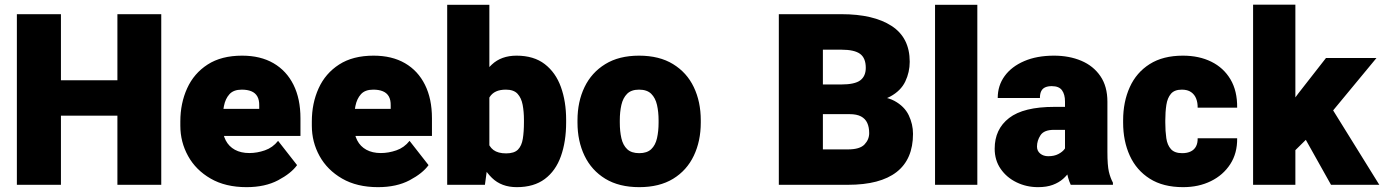

<svg xmlns="http://www.w3.org/2000/svg" viewBox="-20 -770 5767 800"><path d="M528.8 -288.1H172.9V-435.5H528.8ZM233.9 0H50.3V-710.9H233.9ZM651.9 0H469.2V-710.9H651.9Z M1007.3 9.8Q919.4 9.8 857.7 -25.9Q795.9 -61.5 763.7 -119.9Q731.4 -178.2 731.4 -246.1V-264.2Q731.4 -339.8 759.8 -402.1Q788.1 -464.4 845.2 -501.2Q902.3 -538.1 988.8 -538.1Q1065.4 -538.1 1119.6 -506.6Q1173.8 -475.1 1202.9 -416.7Q1231.9 -358.4 1231.9 -277.3V-203.6H797.4V-316.4H1060.1V-330.6Q1060.5 -353.5 1052.2 -368.2Q1043.9 -382.8 1027.6 -389.6Q1011.2 -396.5 987.3 -396.5Q953.1 -396.5 936 -377.4Q918.9 -358.4 913.1 -328.4Q907.2 -298.3 907.2 -264.2V-246.1Q907.2 -210.9 920.4 -185.3Q933.6 -159.7 958.7 -146Q983.9 -132.3 1019 -132.3Q1051.3 -132.3 1083.7 -143.6Q1116.2 -154.8 1138.7 -183.1L1217.8 -82Q1193.4 -47.9 1138.9 -19Q1084.5 9.8 1007.3 9.8Z M1555.2 9.8Q1467.3 9.8 1405.5 -25.9Q1343.8 -61.5 1311.5 -119.9Q1279.3 -178.2 1279.3 -246.1V-264.2Q1279.3 -339.8 1307.6 -402.1Q1335.9 -464.4 1393.1 -501.2Q1450.2 -538.1 1536.6 -538.1Q1613.3 -538.1 1667.5 -506.6Q1721.7 -475.1 1750.7 -416.7Q1779.8 -358.4 1779.8 -277.3V-203.6H1345.2V-316.4H1607.9V-330.6Q1608.4 -353.5 1600.1 -368.2Q1591.8 -382.8 1575.4 -389.6Q1559.1 -396.5 1535.2 -396.5Q1501 -396.5 1483.9 -377.4Q1466.8 -358.4 1460.9 -328.4Q1455.1 -298.3 1455.1 -264.2V-246.1Q1455.1 -210.9 1468.3 -185.3Q1481.4 -159.7 1506.6 -146Q1531.7 -132.3 1566.9 -132.3Q1599.1 -132.3 1631.6 -143.6Q1664.1 -154.8 1686.5 -183.1L1765.6 -82Q1741.2 -47.9 1686.8 -19Q1632.3 9.8 1555.2 9.8Z M2133.3 9.8Q2069.3 9.8 2029.8 -28.8Q1990.2 -67.4 1968.3 -129.9Q1946.3 -192.4 1935.5 -264.2V-265.6Q1946.3 -340.3 1968 -402.1Q1989.7 -463.9 2029.3 -501Q2068.8 -538.1 2132.3 -538.1Q2204.1 -538.1 2249.8 -502.9Q2295.4 -467.8 2317.1 -407.5Q2338.9 -347.2 2338.9 -270.5V-260.3Q2338.9 -180.2 2317.1 -119.1Q2295.4 -58.1 2250 -24.2Q2204.6 9.8 2133.3 9.8ZM1843.3 0V-750H2019V-136.2L2000.5 0ZM2088.9 -130.9Q2122.6 -130.9 2138.2 -146.7Q2153.8 -162.6 2158.4 -191.9Q2163.1 -221.2 2163.1 -260.3V-270.5Q2163.1 -304.7 2157.7 -333.3Q2152.3 -361.8 2136.5 -379.2Q2120.6 -396.5 2087.9 -396.5Q2063.5 -396.5 2046.9 -388.9Q2030.3 -381.3 2020.5 -366Q2010.7 -350.6 2007.1 -327.4Q2003.4 -304.2 2004.9 -273.4V-256.8Q2002.9 -215.3 2010 -187.3Q2017.1 -159.2 2036.1 -145Q2055.2 -130.9 2088.9 -130.9Z M2386.2 -268.6Q2386.2 -346.2 2415.5 -407Q2444.8 -467.8 2502 -502.9Q2559.1 -538.1 2642.6 -538.1Q2727.1 -538.1 2784.4 -502.9Q2841.8 -467.8 2870.8 -407Q2899.9 -346.2 2899.9 -268.6V-259.3Q2899.9 -182.1 2870.8 -121.1Q2841.8 -60.1 2784.7 -25.1Q2727.5 9.8 2643.6 9.8Q2559.6 9.8 2502.2 -25.1Q2444.8 -60.1 2415.5 -121.1Q2386.2 -182.1 2386.2 -259.3ZM2562.5 -259.3Q2562.5 -223.1 2569.1 -194.1Q2575.7 -165 2593.3 -148.4Q2610.8 -131.8 2643.6 -131.8Q2675.8 -131.8 2693.4 -148.4Q2710.9 -165 2717.5 -194.1Q2724.1 -223.1 2724.1 -259.3V-268.6Q2724.1 -303.7 2717.5 -332.8Q2710.9 -361.8 2693.4 -379.2Q2675.8 -396.5 2642.6 -396.5Q2610.4 -396.5 2593 -379.2Q2575.7 -361.8 2569.1 -332.8Q2562.5 -303.7 2562.5 -268.6Z M3339.4 -294.4V-418H3484.4Q3541.5 -418 3564.5 -435.3Q3587.4 -452.6 3587.4 -487.3Q3587.4 -528.3 3563.5 -545.7Q3539.6 -563 3485.8 -563H3408.7V0H3225.1V-710.9H3485.8Q3619.6 -710.9 3695.1 -661.9Q3770.5 -612.8 3770.5 -512.7Q3770.5 -469.2 3752 -430.4Q3733.4 -391.6 3689.2 -367.7Q3645 -343.8 3567.9 -344.2L3520 -294.4ZM3294.9 0 3357.4 -147.5H3513.2Q3562.5 -147.5 3582 -168Q3601.6 -188.5 3601.6 -215.3Q3601.6 -240.2 3593.5 -257.8Q3585.4 -275.4 3567.6 -284.9Q3549.8 -294.4 3520 -294.4H3373.5V-418H3547.4L3590.3 -367.7Q3664.1 -372.6 3706.3 -349.9Q3748.5 -327.1 3766.4 -289.8Q3784.2 -252.4 3784.2 -212.4Q3784.2 -106.4 3715.8 -53.2Q3647.5 0 3513.2 0Z M4052.2 0H3876V-750H4052.2Z M4417.5 -347.2Q4417.5 -376.5 4405 -393.8Q4392.6 -411.1 4362.3 -411.1Q4346.2 -411.1 4335.2 -406.2Q4324.2 -401.4 4318.6 -390.6Q4313 -379.9 4313 -361.8H4137.2Q4137.2 -413.6 4166 -453.1Q4194.8 -492.7 4247.6 -515.4Q4300.3 -538.1 4371.6 -538.1Q4435.1 -538.1 4485.4 -516.8Q4535.6 -495.6 4564.9 -452.9Q4594.2 -410.2 4594.2 -346.2V-137.7Q4594.2 -80.6 4600.3 -54.7Q4606.4 -28.8 4617.2 -8.8V0H4441.4Q4429.2 -25.9 4423.3 -63.5Q4417.5 -101.1 4417.5 -142.1ZM4438.5 -229H4371.6Q4330.1 -229 4315.4 -206.5Q4300.8 -184.1 4300.8 -159.2Q4300.8 -141.1 4314.2 -130.1Q4327.6 -119.1 4347.7 -119.1Q4372.6 -119.1 4389.9 -128.2Q4407.2 -137.2 4416 -149.4Q4424.8 -161.6 4423.3 -170.9L4460.9 -97.2Q4451.2 -78.1 4439.2 -59.3Q4427.2 -40.5 4409.7 -24.9Q4392.1 -9.3 4366.7 0.2Q4341.3 9.8 4305.2 9.8Q4256.8 9.8 4215.6 -10.3Q4174.3 -30.3 4149.4 -66.4Q4124.5 -102.5 4124.5 -150.4Q4124.5 -231.9 4184.6 -278.3Q4244.6 -324.7 4373 -324.7H4438.5Z M4909.7 9.8Q4826.2 9.8 4770.8 -25.4Q4715.3 -60.5 4687.5 -121.3Q4659.7 -182.1 4659.7 -259.3V-268.6Q4659.7 -345.7 4687.3 -406.7Q4714.8 -467.8 4770.3 -502.9Q4825.7 -538.1 4908.7 -538.1Q4976.1 -538.1 5027.1 -512.9Q5078.1 -487.8 5106.9 -439.5Q5135.7 -391.1 5134.8 -321.3H4970.2Q4970.7 -341.8 4964.1 -358.9Q4957.5 -376 4942.9 -386.2Q4928.2 -396.5 4904.3 -396.5Q4873.5 -396.5 4858.9 -379.2Q4844.2 -361.8 4839.8 -332.8Q4835.4 -303.7 4835.4 -268.6V-259.3Q4835.4 -223.1 4839.6 -194.3Q4843.8 -165.5 4858.9 -148.7Q4874 -131.8 4905.8 -131.8Q4927.2 -131.8 4941.9 -139.2Q4956.5 -146.5 4963.6 -160.4Q4970.7 -174.3 4970.2 -193.8H5134.8Q5135.7 -131.8 5106.2 -86.2Q5076.7 -40.5 5025.6 -15.4Q4974.6 9.8 4909.7 9.8Z M5377.4 0H5201.2V-750.5H5377.4ZM5488.3 -253.9 5365.7 -132.8 5288.1 -244.1 5390.1 -381.3 5504.9 -528.3H5715.3ZM5394 -235.4 5524.4 -326.7 5727.1 0H5525.9Z"/></svg>

Font: Heebo Black
Style: Regular
Weight: 900
Designer: Oded Ezer
Foundry: Ezer Type House
Version: Version 3.100